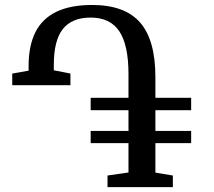

<svg xmlns="http://www.w3.org/2000/svg" viewBox="-20 -772 884 792"><path d="M423.5 0V-48L510 -60.5V-181.5H354V-232H510V-317.5H354V-368.5H510V-466.5Q510 -586 472.2 -642.8Q434.5 -699.5 354 -699.5Q276.5 -699.5 239.2 -652.2Q202 -605 202 -505V-482L270.5 -468.5V-420.5H30.5V-468.5L98 -480.5V-500Q98 -583.5 126.2 -639.5Q154.5 -695.5 212.8 -723.5Q271 -751.5 360 -751.5Q494.5 -751.5 557.8 -679.2Q621 -607 621 -454V-368.5H768.5V-317.5H621V-232H768.5V-181.5H621V-60L693 -48V0Z"/></svg>

Font: Merriweather 28pt
Style: Regular
Weight: 400
Version: Version 2.100